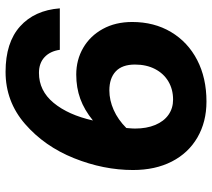

<svg xmlns="http://www.w3.org/2000/svg" viewBox="-56 -694 762 690"><g transform="rotate(-90 325.0 -349.0)"><path d="M591 -255Q591 -176 555 -115.5Q519 -55 454.5 -21.5Q390 12 305 12Q232 12 176 -20.5Q120 -53 89.5 -112.5Q59 -172 59 -252Q59 -358 101.5 -464Q144 -570 224.5 -640Q305 -710 412 -710Q517 -710 575 -658Q633 -606 640 -515H491Q486 -550 464.5 -570Q443 -590 408 -590Q344 -590 300.5 -537.5Q257 -485 237 -396Q275 -427 315 -441.5Q355 -456 402 -456Q455 -456 498 -431Q541 -406 566 -360.5Q591 -315 591 -255ZM208 -245Q208 -203 221 -172Q234 -141 257.5 -124.5Q281 -108 312 -108Q349 -108 377.5 -125Q406 -142 422 -173Q438 -204 438 -245Q438 -291 413.5 -314Q389 -337 345 -337Q310 -337 275 -321.5Q240 -306 210 -276Q208 -254 208 -245Z"/></g></svg>

Font: Azeret Mono SemiBold
Style: Italic
Weight: 600
Italic angle: -12°
Designer: Martin Vácha
Foundry: Displaay
Version: Version 1.000; Glyphs 3.0.3, build 3074